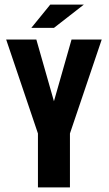

<svg xmlns="http://www.w3.org/2000/svg" viewBox="-20 -820 475 840"><path d="M425 -647 286 -236V0H146V-236L7 -647H139L216 -377L293 -647ZM347 -800 216 -698H117L200 -800Z"/></svg>

Font: Squada One
Style: Regular
Weight: 400
Designer: Joe Prince
Foundry: Joe Prince
Version: Version 1.001